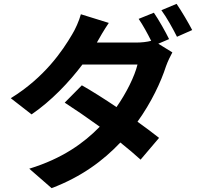

<svg xmlns="http://www.w3.org/2000/svg" viewBox="-20 -887 1040 997"><path d="M897 -867 818 -834C846 -796 878 -738 899 -696L978 -731C960 -766 923 -829 897 -867ZM545 -768 400 -813C391 -779 370 -733 355 -709C304 -622 211 -485 36 -377L144 -293C245 -362 338 -459 408 -552H694C679 -490 636 -404 585 -331C521 -374 458 -414 405 -444L316 -354C367 -321 433 -276 498 -229C416 -145 305 -64 132 -11L248 90C404 31 517 -54 605 -147C646 -114 683 -83 710 -58L806 -171C776 -195 737 -224 694 -255C766 -355 816 -462 842 -543C851 -568 864 -595 875 -615L802 -660L858 -684C840 -721 804 -785 779 -821L700 -789C722 -757 746 -713 765 -675C743 -669 714 -666 687 -666H483C495 -688 521 -733 545 -768Z"/></svg>

Font: Noto Sans CJK SC
Style: Bold
Weight: 700
Designer: Ryoko NISHIZUKA 西塚涼子 (kana, bopomofo & ideographs); Paul D. Hunt (Latin, Greek & Cyrillic); Sandoll Communications 산돌커뮤니
Foundry: Adobe
Version: Version 2.004;hotconv 1.0.118;makeotfexe 2.5.65603